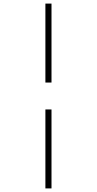

<svg xmlns="http://www.w3.org/2000/svg" viewBox="-20 -830 540 1070"><path d="M233 -370V-810H267V-370ZM233 220V-220H267V220Z"/></svg>

Font: M PLUS 1 Code ExtraLight
Style: Regular
Weight: 250
Designer: Coji Morishita
Foundry: UNDERFOREST DESIGN
Version: Version 1.002